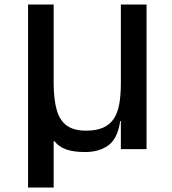

<svg xmlns="http://www.w3.org/2000/svg" viewBox="-20 -654 753 842"><path d="M622.7 0H510V-123H507Q496.3 -48 457.5 -18.3Q418.7 11.3 358.7 12.7Q303.3 13.3 270.2 1.3Q237 -10.7 219 -34.7L215.3 -34V168.3H103V-634H215.3V-285Q216 -217.3 228.7 -172Q241.3 -126.7 272.2 -103.8Q303 -81 357.3 -81Q401.3 -81 430.7 -93.5Q460 -106 477.7 -131.2Q495.3 -156.3 502.7 -195.8Q510 -235.3 510 -289.3V-634H622.7Z"/></svg>

Font: Matangi Light
Style: Regular
Weight: 300
Designer: Prashant Pant
Foundry: The Graphic Ant
Version: Version 3.002